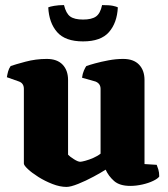

<svg xmlns="http://www.w3.org/2000/svg" viewBox="-20 -732 662 756"><path d="M242 4Q216 4 186.5 -7.5Q157 -19 131.5 -35Q106 -51 90 -66Q74 -81 74 -88V-382Q74 -404 55 -411L7 -428Q9 -440 12 -451Q15 -462 22 -472Q39 -478 80 -489Q121 -500 164 -500Q205 -500 226.5 -477.5Q248 -455 248 -417V-123Q254 -116 270.5 -105.5Q287 -95 296 -95Q301 -95 316 -99Q331 -103 348 -110.5Q365 -118 376 -127V-382Q376 -403 356 -411L303 -426Q305 -442 310.5 -454.5Q316 -467 320 -472Q331 -476 354.5 -482.5Q378 -489 407.5 -494.5Q437 -500 465 -500Q506 -500 527.5 -477.5Q549 -455 549 -417V-86L597 -83Q600 -76 603.5 -64.5Q607 -53 607 -37Q602 -29 583.5 -20Q565 -11 540.5 -5.5Q516 0 493 0Q451 0 429 -19.5Q407 -39 396 -64Q379 -53 348.5 -36.5Q318 -20 288 -8Q258 4 242 4ZM307 -569Q237 -569 205 -605.5Q173 -642 170 -703Q176 -706 193.5 -709Q211 -712 232 -712Q240 -679 256.5 -667Q273 -655 307 -655Q341 -655 358 -667Q375 -679 382 -712Q411 -712 425 -709Q439 -706 444 -703Q441 -642 409 -605.5Q377 -569 307 -569Z"/></svg>

Font: Texturina Black
Style: Regular
Weight: 900
Designer: Guillermo Torres Carreño
Foundry: Omnibus-Type
Version: Version 1.002; ttfautohint (v1.8.3)